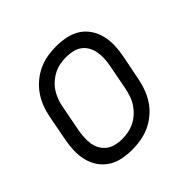

<svg xmlns="http://www.w3.org/2000/svg" viewBox="-144 -684 837 837"><g transform="rotate(-45 275.0 -265.0)"><path d="M222 12Q191 12 161.5 6Q132 0 108 -15.5Q84 -31 68 -54.5Q52 -78 45 -106.5Q38 -135 39 -165.5Q40 -196 46 -227L69 -347Q74 -373 84 -399Q94 -425 110.5 -448.5Q127 -472 150 -491Q173 -510 198.5 -521.5Q224 -533 251 -537.5Q278 -542 304 -542Q335 -542 365 -536Q395 -530 419 -514.5Q443 -499 459 -475.5Q475 -452 482 -423.5Q489 -395 488 -364.5Q487 -334 481 -303L457 -183Q452 -157 442 -131Q432 -105 416 -81.5Q400 -58 377 -39Q354 -20 328 -8.5Q302 3 275 7.5Q248 12 222 12ZM223 -52Q242 -52 261 -55.5Q280 -59 298.5 -68Q317 -77 332.5 -91Q348 -105 359.5 -122Q371 -139 377.5 -158Q384 -177 388 -195L411 -315Q415 -336 416 -356Q417 -376 413.5 -395Q410 -414 401 -430.5Q392 -447 377 -458Q362 -469 343 -473.5Q324 -478 304 -478Q285 -478 265.5 -474.5Q246 -471 228 -462Q210 -453 194 -439Q178 -425 167 -408Q156 -391 149 -372Q142 -353 139 -335L116 -215Q112 -194 111 -174Q110 -154 113 -135Q116 -116 125.5 -99.5Q135 -83 150 -72Q165 -61 184 -56.5Q203 -52 223 -52Z"/></g></svg>

Font: Lode
Style: Italic
Weight: 400
Italic angle: -11°
Monospace: yes
Designer: Belleve Invis
Foundry: Belleve Invis
Version: Version 29.2.0; ttfautohint (v1.8.3)